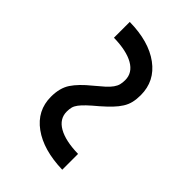

<svg xmlns="http://www.w3.org/2000/svg" viewBox="-16 -603 541 541"><g transform="rotate(-45 254.5 -333.0)"><path d="M345 -245Q329 -245 316 -248Q303 -251 291 -258.5Q279 -266 267 -277.5Q255 -289 241 -305Q226 -323 216 -333.5Q206 -344 198 -350Q190 -356 182.5 -358Q175 -360 165 -360Q136 -360 120 -332Q104 -304 103 -253H40Q42 -330 75 -375.5Q108 -421 163 -421Q198 -421 220.5 -406Q243 -391 268 -360Q282 -343 291.5 -332.5Q301 -322 309.5 -316Q318 -310 326 -308Q334 -306 344 -306Q373 -306 389 -334Q405 -362 406 -413H469Q468 -336 434.5 -290.5Q401 -245 345 -245Z"/></g></svg>

Font: Geist Light
Style: Regular
Weight: 400
Designer: Basement.studio, Andrés Briganti, Mateo Zaragoza
Foundry: Basement.studio, Vercel, Andrés Briganti, Guido Ferreyra, Mateo Zaragoza
Version: Version 1.401